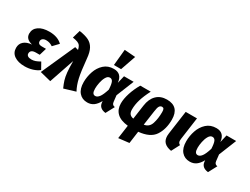

<svg xmlns="http://www.w3.org/2000/svg" viewBox="-81 -1598 3353 2577"><g transform="rotate(30 1595.5 -310.0)"><path d="M7 -141Q7 -203 50 -240.5Q93 -278 171 -284Q64 -309 64 -395Q64 -467 124 -509Q184 -551 289 -551Q418 -551 490 -480L411 -397Q386 -414 361.5 -422Q337 -430 308 -430Q275 -430 255.5 -415Q236 -400 236 -374Q236 -353 250.5 -340.5Q265 -328 293 -328H362L329 -217H272Q187 -217 187 -156Q187 -133 206 -119.5Q225 -106 264 -106Q293 -106 322.5 -116Q352 -126 392 -149L448 -49Q408 -17 350 1Q292 19 227 19Q128 19 67.5 -22.5Q7 -64 7 -141Z M903 -489Q921 -299 942 -204.5Q963 -110 1004 -35L828 18Q802 -39 788 -84.5Q774 -130 767 -196Q760 -262 760 -369L628 19L457 -24L690 -544L742 -530Q733 -569 719 -589.5Q705 -610 677.5 -621Q650 -632 599 -640L634 -762Q725 -749 779.5 -722Q834 -695 864.5 -640Q895 -585 903 -489Z M1425 -415 1453 -533H1602L1493 -262L1504 -165Q1507 -140 1518.5 -128Q1530 -116 1553 -113L1483 18Q1382 6 1373 -77L1371 -102Q1337 -40 1296 -10.5Q1255 19 1199 19Q1119 19 1071 -36.5Q1023 -92 1023 -195Q1023 -279 1050.5 -360.5Q1078 -442 1137.5 -496.5Q1197 -551 1288 -551Q1412 -551 1425 -415ZM1199 -198Q1199 -151 1211.5 -130.5Q1224 -110 1250 -110Q1281 -110 1309.5 -147.5Q1338 -185 1366 -276Q1362 -358 1347 -390.5Q1332 -423 1300 -423Q1266 -423 1243 -383Q1220 -343 1209.5 -290Q1199 -237 1199 -198ZM1453 -832 1371 -596H1260L1284 -845Z M2301 -349Q2301 -201 2234.5 -100.5Q2168 0 1990 17L1964 206L1800 225L1829 17Q1712 5 1655 -50.5Q1598 -106 1598 -198Q1598 -269 1626.5 -358Q1655 -447 1705 -533H1867Q1815 -432 1791.5 -353.5Q1768 -275 1768 -201Q1768 -157 1786.5 -133.5Q1805 -110 1845 -103L1876 -322Q1891 -431 1951.5 -491Q2012 -551 2111 -551Q2206 -551 2253.5 -500Q2301 -449 2301 -349ZM2039 -326 2007 -103Q2086 -114 2111.5 -192.5Q2137 -271 2137 -372Q2137 -407 2128.5 -420.5Q2120 -434 2102 -434Q2077 -434 2062 -412Q2047 -390 2039 -326Z M2536 -189Q2534 -169 2534 -162Q2534 -142 2541.5 -129.5Q2549 -117 2566 -108L2500 18Q2428 6 2391.5 -30Q2355 -66 2355 -131Q2355 -150 2358 -169L2409 -533H2584Z M3014 -415 3042 -533H3191L3082 -262L3093 -165Q3096 -140 3107.5 -128Q3119 -116 3142 -113L3072 18Q2971 6 2962 -77L2960 -102Q2926 -40 2885 -10.5Q2844 19 2788 19Q2708 19 2660 -36.5Q2612 -92 2612 -195Q2612 -279 2639.5 -360.5Q2667 -442 2726.5 -496.5Q2786 -551 2877 -551Q3001 -551 3014 -415ZM2788 -198Q2788 -151 2800.5 -130.5Q2813 -110 2839 -110Q2870 -110 2898.5 -147.5Q2927 -185 2955 -276Q2951 -358 2936 -390.5Q2921 -423 2889 -423Q2855 -423 2832 -383Q2809 -343 2798.5 -290Q2788 -237 2788 -198Z"/></g></svg>

Font: Trujillo ExtraBold
Style: Italic
Weight: 800
Italic angle: -8°
Designer: Fira Sans original fonts by bBox Type GmbH, Carrois Corporate GbR, & Edenspiekermann AG / Changes by Cristiano Sobral
Foundry: Fira Sans original fonts by bBox Type GmbH, Carrois Corporate GbR, & Edenspiekermann AG / Changes by Cristiano Sobral
Version: Version 4.301;July 28, 2020;FontCreator 13.0.0.2655 64-bit